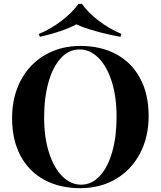

<svg xmlns="http://www.w3.org/2000/svg" viewBox="-20 -960 832 994"><path d="M43 0ZM608.9 -784.2 604 -769.5Q539.6 -780.8 476.1 -798.6Q412.6 -816.4 375 -834Q343.8 -816.4 291.3 -798.6Q238.8 -780.8 186 -769.5L181.2 -784.2Q245.1 -811 299.6 -853Q354 -895 386.2 -939.9H404.3Q435.1 -895.5 489.7 -853.5Q544.4 -811.5 608.9 -784.2ZM749.5 -359.9Q749.5 -249.5 704.3 -164.6Q659.2 -79.6 578.9 -32.7Q498.5 14.2 395.5 14.2Q289.6 14.2 209.7 -28.8Q129.9 -71.8 86.2 -153.6Q42.5 -235.4 42.5 -348.1Q42.5 -458.5 87.4 -543.5Q132.3 -628.4 212.9 -675.3Q293.5 -722.2 396.5 -722.2Q502.4 -722.2 582 -679.2Q661.6 -636.2 705.6 -554.4Q749.5 -472.7 749.5 -359.9ZM208.5 -352.1Q208.5 -248.5 233.9 -169.2Q259.3 -89.8 303 -46.9Q346.7 -3.9 399.4 -3.9Q454.6 -3.9 496.3 -48.6Q538.1 -93.3 560.8 -173.1Q583.5 -252.9 583.5 -356Q583.5 -460 558.1 -539.1Q532.7 -618.2 489 -661.1Q445.3 -704.1 392.1 -704.1Q336.9 -704.1 295.4 -659.4Q253.9 -614.7 231.2 -534.9Q208.5 -455.1 208.5 -352.1Z"/></svg>

Font: TypoPRO Playfair Display
Style: Bold
Weight: 700
Designer: Claus Eggers Sørensen
Foundry: Claus Eggers Sørensen
Version: Version 1.004;PS 001.004;hotconv 1.0.70;makeotf.lib2.5.58329